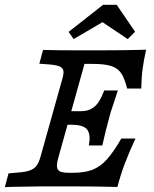

<svg xmlns="http://www.w3.org/2000/svg" viewBox="-21 -778 642 799"><path d="M52.4 -0.8Q25 -0.8 -0.8 0.8L14.5 -56.5L59.7 -60.5Q89.5 -62.9 106 -69.8Q122.6 -76.6 131.9 -89.5Q141.1 -102.4 147.6 -125.8L237.1 -445.2Q244.4 -468.5 243.1 -481.5Q241.9 -494.4 228.6 -500.8Q215.3 -507.3 185.5 -509.7L142.7 -512.9L158.1 -570.2Q219.4 -568.5 305.6 -568.5H310.5H392.7Q496.8 -568.5 587.1 -571Q577.4 -527.4 572.6 -492.3Q567.7 -457.3 566.9 -409.7H508.1Q497.6 -451.6 483.5 -473Q469.4 -494.4 441.9 -503.2Q414.5 -512.1 363.7 -512.1H330.6L222.6 -125Q214.5 -96.8 216.1 -83.1Q217.7 -69.4 229.8 -64.1Q241.9 -58.9 269.4 -58.9H281.5Q330.6 -58.9 363.3 -71.4Q396 -83.9 423.4 -114.1Q450.8 -144.4 483.9 -201.6H542.7Q514.5 -140.3 497.2 -94Q479.8 -47.6 467.7 0Q375.8 -2.4 275 -2.4H149.2H152.4Q116.9 -2.4 52.4 -0.8ZM251.6 -315.3H407.3L391.1 -258.9H235.5ZM275 -258.9 315.3 -315.3Q341.9 -315.3 359.7 -325.4Q377.4 -335.5 389.5 -354Q401.6 -372.6 412.9 -401.6H469.4Q453.2 -354 439.5 -310.5L433.1 -287.1Q418.5 -233.9 404.8 -172.6H348.4Q357.3 -216.1 342.7 -237.5Q328.2 -258.9 275 -258.9ZM264.5 -645.2 408.1 -758.1H464.5L541.1 -646L510.5 -615.3L380.6 -702.4L447.6 -710.5L285.5 -615.3Z"/></svg>

Font: Playfair Micro SmCond SmLight
Style: Italic
Weight: 360
Width: 4
Italic angle: -15.6°
Designer: Claus Eggers Sørensen
Foundry: Claus Eggers Sørensen
Version: Version 2.203;Glyphs 3.3 (3326)